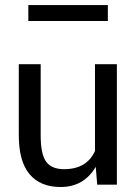

<svg xmlns="http://www.w3.org/2000/svg" viewBox="-20 -728 536 758"><path d="M219.2 10.3Q139.2 10.3 96.7 -40.3Q54.2 -90.8 54.2 -194.3V-474.6H140.6V-193.4Q140.6 -118.7 162.4 -89.4Q184.1 -60.1 232.9 -60.1Q322.3 -60.1 355 -131.8V-474.6H441.4V1H363.8L357.9 -69.3Q311 10.3 219.2 10.3ZM405.8 -708V-645H91.8V-708Z"/></svg>

Font: Yantramanav
Style: Regular
Weight: 400
Version: Version 1.001;PS 1.0;hotconv 1.0.72;makeotf.lib2.5.5900; ttf